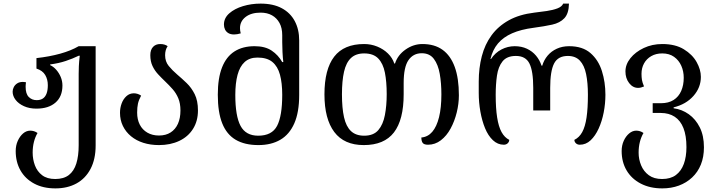

<svg xmlns="http://www.w3.org/2000/svg" viewBox="-20 -792 3971 1064"><path d="M287 252Q219 252 169.5 225.5Q120 199 93.5 152.5Q67 106 67 45Q67 14 78.5 -11.5Q90 -37 108 -52.5Q126 -68 148 -68Q158 -68 168 -65Q178 -62 188 -55Q175 -33 168 -5.5Q161 22 161 54Q161 91 173.5 124.5Q186 158 213.5 179Q241 200 286 200Q333 200 361.5 178Q390 156 403 114Q416 72 416 13V-383Q416 -402 417 -425.5Q418 -449 422 -483H416Q383 -467 344 -454Q305 -441 258 -435V-431Q276 -423 291.5 -405.5Q307 -388 316.5 -365.5Q326 -343 326 -318Q326 -257 287.5 -223.5Q249 -190 182 -190Q143 -190 113 -203.5Q83 -217 66.5 -238.5Q50 -260 50 -284Q50 -297 56.5 -309.5Q63 -322 75.5 -330Q88 -338 106 -338Q110 -338 114.5 -337.5Q119 -337 124 -336Q123 -329 122.5 -323Q122 -317 122 -311Q122 -272 139.5 -254.5Q157 -237 183 -237Q204 -237 217.5 -246Q231 -255 238 -273.5Q245 -292 245 -320Q245 -352 230.5 -376.5Q216 -401 182 -412V-470Q254 -478 313.5 -494.5Q373 -511 416 -536H510V14Q510 90 482 143.5Q454 197 404 224.5Q354 252 287 252Z M861 12Q814 12 774.5 -0.5Q735 -13 706 -37Q677 -61 661 -94Q645 -127 645 -167Q645 -194 654 -218.5Q663 -243 680.5 -259Q698 -275 722 -275Q731 -275 741.5 -272Q752 -269 762 -262Q749 -238 744.5 -217.5Q740 -197 740 -168Q740 -130 754.5 -101.5Q769 -73 796.5 -57Q824 -41 861 -41Q899 -41 925.5 -58Q952 -75 966 -106Q980 -137 980 -180Q980 -219 968 -247.5Q956 -276 936.5 -298Q917 -320 896 -340Q875 -360 856 -380.5Q837 -401 825 -426.5Q813 -452 813 -486Q813 -516 828 -532Q843 -548 868 -548Q882 -548 892.5 -544.5Q903 -541 909 -536Q902 -526 898.5 -513.5Q895 -501 895 -486Q895 -451 915 -426.5Q935 -402 962 -379Q988 -357 1014.5 -331.5Q1041 -306 1059 -270Q1077 -234 1077 -180Q1077 -121 1049.5 -77.5Q1022 -34 973 -11Q924 12 861 12Z M1412 12Q1336 12 1286 -17.5Q1236 -47 1211.5 -108.5Q1187 -170 1187 -267Q1187 -359 1210.5 -418.5Q1234 -478 1279.5 -507Q1325 -536 1391 -536Q1449 -536 1485.5 -511.5Q1522 -487 1544 -448H1550Q1547 -473 1545.5 -503.5Q1544 -534 1544 -558V-597Q1544 -637 1529 -664.5Q1514 -692 1487.5 -707Q1461 -722 1424 -722Q1372 -722 1341 -698Q1310 -674 1310 -636Q1310 -629 1311 -622Q1312 -615 1314 -607Q1304 -604 1294.5 -602.5Q1285 -601 1277 -601Q1258 -601 1245.5 -608.5Q1233 -616 1227 -628.5Q1221 -641 1221 -656Q1221 -692 1250.5 -718Q1280 -744 1326.5 -758Q1373 -772 1424 -772Q1494 -772 1541.5 -746.5Q1589 -721 1613.5 -675Q1638 -629 1638 -568V-266Q1638 -170 1611 -108.5Q1584 -47 1533.5 -17.5Q1483 12 1412 12ZM1411 -40Q1487 -40 1515.5 -94.5Q1544 -149 1544 -267Q1544 -332 1531.5 -378Q1519 -424 1489.5 -448.5Q1460 -473 1407 -473Q1363 -473 1336 -448.5Q1309 -424 1296.5 -377.5Q1284 -331 1284 -266Q1284 -149 1313 -94.5Q1342 -40 1411 -40Z M1996 12Q1887 12 1832.5 -60.5Q1778 -133 1778 -269Q1778 -408 1832 -478Q1886 -548 1998 -548Q2036 -548 2070.5 -534Q2105 -520 2130 -495.5Q2155 -471 2165 -440H2169Q2184 -487 2227.5 -517.5Q2271 -548 2321 -548Q2388 -548 2432.5 -516Q2477 -484 2500 -421Q2523 -358 2523 -264Q2523 -217 2511 -168.5Q2499 -120 2477 -79.5Q2455 -39 2423 -14.5Q2391 10 2352 10Q2330 10 2322.5 0Q2315 -10 2315 -30Q2351 -33 2375.5 -61.5Q2400 -90 2413 -142.5Q2426 -195 2426 -269Q2426 -331 2417 -382.5Q2408 -434 2384.5 -465.5Q2361 -497 2317 -497Q2270 -497 2243.5 -458.5Q2217 -420 2217 -332V-270Q2217 -128 2163 -58Q2109 12 1996 12ZM1998 -40Q2050 -40 2076.5 -71Q2103 -102 2113 -154.5Q2123 -207 2123 -270Q2123 -339 2113 -389.5Q2103 -440 2076 -468Q2049 -496 1998 -496Q1952 -496 1925 -470.5Q1898 -445 1886.5 -394.5Q1875 -344 1875 -269Q1875 -193 1886.5 -142Q1898 -91 1925 -65.5Q1952 -40 1998 -40Z M2772 10Q2738 10 2711.5 -15Q2685 -40 2668 -81.5Q2651 -123 2642 -174Q2633 -225 2633 -277V-340Q2633 -415 2650 -480.5Q2667 -546 2704 -596.5Q2741 -647 2799.5 -679.5Q2858 -712 2941 -722Q2976 -726 3010 -731Q3044 -736 3069 -745.5Q3094 -755 3101 -772H3133Q3132 -717 3107.5 -691Q3083 -665 3040 -655.5Q2997 -646 2937 -638Q2867 -629 2818 -607.5Q2769 -586 2739.5 -551Q2710 -516 2698 -465H2701Q2724 -500 2759 -518Q2794 -536 2832 -536Q2870 -536 2900 -522Q2930 -508 2950.5 -483.5Q2971 -459 2981 -428H2985Q2994 -459 3014.5 -483.5Q3035 -508 3065.5 -522Q3096 -536 3134 -536Q3208 -536 3252 -498Q3296 -460 3315.5 -398.5Q3335 -337 3335 -267Q3335 -218 3325.5 -169Q3316 -120 3297.5 -79.5Q3279 -39 3253 -14.5Q3227 10 3193 10Q3180 10 3171.5 2Q3163 -6 3163 -17Q3190 -30 3206.5 -60Q3223 -90 3230.5 -141Q3238 -192 3238 -267Q3238 -333 3228 -381.5Q3218 -430 3193.5 -456Q3169 -482 3127 -482Q3072 -482 3050.5 -440Q3029 -398 3029 -305V-180H2935V-305Q2935 -398 2914 -440Q2893 -482 2839 -482Q2789 -482 2765 -452Q2741 -422 2734 -373Q2727 -324 2727 -267Q2727 -192 2735 -141Q2743 -90 2759.5 -60Q2776 -30 2802 -17Q2802 -6 2793.5 2Q2785 10 2772 10Z M3650 252Q3582 252 3531 225.5Q3480 199 3452.5 152.5Q3425 106 3425 45Q3425 14 3436.5 -11.5Q3448 -37 3466.5 -52.5Q3485 -68 3506 -68Q3516 -68 3526 -65Q3536 -62 3546 -55Q3533 -33 3526 -5.5Q3519 22 3519 54Q3519 91 3533 124.5Q3547 158 3575.5 179Q3604 200 3649 200Q3696 200 3725.5 178Q3755 156 3769.5 116.5Q3784 77 3784 23Q3784 -40 3767.5 -82Q3751 -124 3719 -145Q3687 -166 3642 -166H3597V-220H3642Q3685 -220 3713 -238Q3741 -256 3755 -288Q3769 -320 3769 -361Q3769 -397 3755.5 -427.5Q3742 -458 3715.5 -477Q3689 -496 3650 -496Q3615 -496 3589 -481Q3563 -466 3549 -440.5Q3535 -415 3535 -383Q3535 -364 3537.5 -349Q3540 -334 3549 -313Q3540 -309 3532 -307Q3524 -305 3516 -305Q3487 -305 3466.5 -331.5Q3446 -358 3446 -396Q3446 -435 3473.5 -469.5Q3501 -504 3547.5 -526Q3594 -548 3650 -548Q3722 -548 3769.5 -519Q3817 -490 3840.5 -448Q3864 -406 3864 -366Q3864 -307 3823 -260.5Q3782 -214 3713 -197V-192Q3759 -186 3797 -159Q3835 -132 3858 -86Q3881 -40 3881 24Q3881 78 3864 120Q3847 162 3815.5 191.5Q3784 221 3742 236.5Q3700 252 3650 252Z"/></svg>

Font: Noto Serif Georgian
Style: Regular
Weight: 400
Designer: Monotype Design Team, Akaki Razmadze
Foundry: Google LLC
Version: Version 2.002